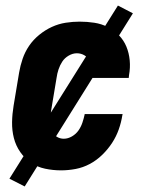

<svg xmlns="http://www.w3.org/2000/svg" viewBox="-20 -606 540 692"><path d="M200 8Q171 8 142.5 2Q114 -4 91.5 -19.5Q69 -35 53 -58Q37 -81 30 -108.5Q23 -136 23.5 -165.5Q24 -195 29 -225L49 -345Q53 -369 61.5 -394Q70 -419 85 -441Q100 -463 121.5 -480.5Q143 -498 167 -509Q191 -520 216.5 -524Q242 -528 267 -528Q294 -528 320 -524Q346 -520 368.5 -508.5Q391 -497 408.5 -479Q426 -461 435.5 -438Q445 -415 447.5 -388.5Q450 -362 445 -335L444 -325H307V-329Q310 -344 309.5 -359Q309 -374 303 -386.5Q297 -399 284.5 -406.5Q272 -414 257 -414Q242 -414 227.5 -405.5Q213 -397 204.5 -384Q196 -371 191 -356Q186 -341 184 -326L164 -206Q162 -195 161 -184Q160 -173 161 -162Q162 -151 164.5 -141Q167 -131 173.5 -123Q180 -115 189.5 -110.5Q199 -106 210 -106Q225 -106 239.5 -114.5Q254 -123 263 -136Q272 -149 277 -164Q282 -179 285 -193V-195H422L421 -191Q417 -165 408 -139.5Q399 -114 384 -91Q369 -68 348.5 -48Q328 -28 303.5 -15Q279 -2 252.5 3Q226 8 200 8ZM69 66 14 38 405 -586 459 -558Z"/></svg>

Font: Iosevka Heavy Oblique
Style: Regular
Weight: 900
Italic angle: -9°
Monospace: yes
Designer: Belleve Invis
Foundry: Belleve Invis
Version: Version 32.5.0; ttfautohint (v1.8.4)